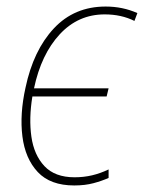

<svg xmlns="http://www.w3.org/2000/svg" viewBox="-20 -557 440 587"><path d="M207 10Q134 10 95.5 -31Q57 -72 48.5 -140Q40 -208 58 -289Q82 -403 144.5 -470Q207 -537 303 -537Q355 -537 400 -517L391 -493Q351 -513 300 -513Q219 -513 162.5 -452Q106 -391 84 -287H312L306 -262H79Q68 -195 76 -139Q84 -83 116 -49Q148 -15 208 -15Q236 -15 261.5 -21Q287 -27 312 -39V-13Q292 -4 266 3Q240 10 207 10Z"/></svg>

Font: Noto Sans SemiCondensed Thin
Style: Italic
Weight: 100
Width: 4
Italic angle: -12°
Designer: Monotype Design Team
Foundry: Monotype Imaging Inc.
Version: Version 2.013; ttfautohint (v1.8.4.7-5d5b)